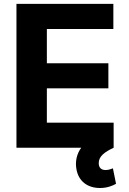

<svg xmlns="http://www.w3.org/2000/svg" viewBox="-20 -747 653 971"><path d="M63.2 0H391C367.2 31.6 359.4 72.4 366.8 110.1C377.8 170.1 422.9 203.8 485.8 203.8C522 203.8 549.4 192.5 566.8 182.5L551.1 104.4C541.5 107.6 529.8 112.9 513.8 112.9C491.1 112.9 479 100.1 479.4 77.4C479 43.3 510.3 21 555 0H554.7V-126.8H217V-300.4H528.1V-427.2H217V-600.5H553.3V-727.3H63.2Z"/></svg>

Font: Magic Ui Pro
Style: Bold
Weight: 700
Designer: Stefan Endress, Andreas Faust
Version: Version 1.000;FEAKit 1.0